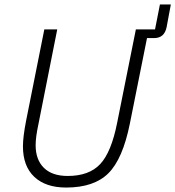

<svg xmlns="http://www.w3.org/2000/svg" viewBox="-20 -830 787 862"><path d="M179 -698H237L152 -270Q140 -214 140 -178Q140 -113 177 -76.5Q214 -40 284 -40Q380 -40 430 -93.5Q480 -147 506 -279L590 -698H676L698 -810H747L728 -708Q718 -659 672 -659H640L563 -275Q531 -116 466.5 -52Q402 12 277 12Q185 12 134 -36Q83 -84 83 -173Q83 -215 97 -287Z"/></svg>

Font: IBM Plex Sans Light
Style: Italic
Weight: 300
Italic angle: -11.31°
Designer: Mike Abbink, Paul van der Laan, Pieter van Rosmalen
Foundry: Bold Monday
Version: Version 3.0